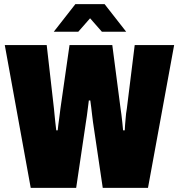

<svg xmlns="http://www.w3.org/2000/svg" viewBox="-20 -905 862 925"><path d="M128 0 3 -688H205L240 -381Q241 -373 242.5 -355Q244 -337 246.5 -316Q249 -295 251 -277H258Q259 -289 261 -304Q263 -319 265 -333.5Q267 -348 268.5 -360.5Q270 -373 271 -381L315 -688H521L561 -381Q563 -371 565 -352.5Q567 -334 569.5 -313.5Q572 -293 573 -277H581Q581 -288 582.5 -302.5Q584 -317 585 -331.5Q586 -346 587.5 -358.5Q589 -371 591 -381L629 -688H819L693 0H475L428 -317Q426 -330 424 -349Q422 -368 419.5 -387.5Q417 -407 415 -421H408Q406 -406 403.5 -385.5Q401 -365 398.5 -346.5Q396 -328 394 -317L347 0ZM239 -752 343 -885H484L588 -752H471L392 -842H436L357 -752Z"/></svg>

Font: Archivo Condensed Black
Style: Regular
Weight: 900
Width: 3
Designer: Hector Gatti
Foundry: Omnibus-Type
Version: Version 2.001